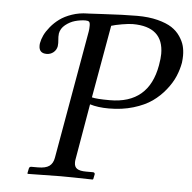

<svg xmlns="http://www.w3.org/2000/svg" viewBox="-49 -703 752 753"><g transform="rotate(5 327.0 -326.5)"><path d="M362.8 -606 312 -319.8Q330.6 -314.9 382.8 -314.9Q536.1 -314.9 563 -467.8Q567.9 -496.1 567.9 -513.2Q567.9 -620.1 446.8 -620.1Q432.1 -620.1 404.8 -615.5Q377.4 -610.8 362.8 -606ZM188 -70.8 276.9 -575.2Q278.8 -585 278.8 -599.1Q278.8 -611.3 274.7 -614.7Q270.5 -618.2 259.8 -618.2Q239.7 -617.7 219.7 -612.1Q199.7 -606.4 182.1 -592.3Q164.6 -578.1 161.1 -558.1Q159.7 -544.9 161.1 -533.2Q162.6 -520.5 161.1 -507.8Q158.2 -492.7 146.7 -483.4Q135.3 -474.1 120.1 -474.1Q89.8 -474.1 89.8 -503.9Q89.8 -511.2 90.8 -515.1Q93.3 -529.3 100.8 -545.4Q108.4 -561.5 123.3 -579.6Q138.2 -597.7 157.5 -611.8Q176.8 -626 205.1 -635.7Q233.4 -645.5 266.1 -646H269L323.2 -648.9Q409.7 -653.8 460.9 -653.8Q506.8 -653.8 542 -644.8Q577.1 -635.7 597.9 -622.1Q618.7 -608.4 631.6 -589.1Q644.5 -569.8 649.2 -552Q653.8 -534.2 653.8 -514.2Q653.8 -501.5 651.9 -485.8Q647 -458.5 635.7 -431.9Q624.5 -405.3 602.5 -377.7Q580.6 -350.1 551.3 -329.3Q522 -308.6 478 -295.4Q434.1 -282.2 381.8 -282.2Q338.4 -282.2 307.1 -292L269 -70.8Q268.1 -66.9 268.1 -59.1Q268.1 -42.5 279.1 -35.2Q290 -27.8 314.9 -27.8H341.8Q345.2 -27.8 347.4 -25.6Q349.6 -23.4 349.1 -20L345.2 -1L342.8 1Q255.9 -1 216.8 -1L87.9 1L85.9 -1L89.8 -20Q91.3 -27.8 99.1 -27.8H125Q155.3 -27.8 169.7 -38.3Q184.1 -48.8 188 -70.8Z"/></g></svg>

Font: Common Serif News
Style: Italic
Weight: 450
Italic angle: -12°
Designer: Philipp H. Poll, Khaled Hosny
Foundry: Stefan Peev, Context Ltd.
Version: Version 1.026